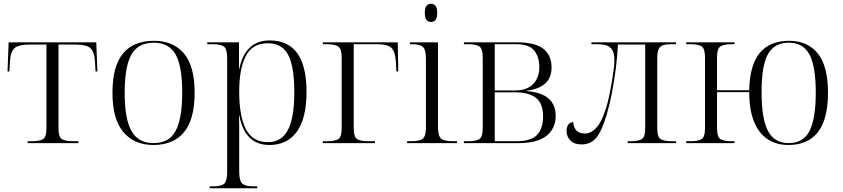

<svg xmlns="http://www.w3.org/2000/svg" viewBox="-20 -761 4483 1021"><path d="M127 0V-10H148Q190 -10 208.5 -21Q227 -32 227 -80V-524H135Q80 -524 58.5 -506Q37 -488 33 -437L30 -381H20L26 -536H492L498 -381H488L485 -436Q481 -488 459.5 -506Q438 -524 384 -524H291V-80Q291 -32 309.5 -21Q328 -10 371 -10H397V0Z M795 10Q694 10 636 -58.5Q578 -127 578 -268Q578 -408 633.5 -476Q689 -544 799 -544Q901 -544 958 -477Q1015 -410 1015 -268Q1015 -127 959 -58.5Q903 10 795 10ZM796 0Q880 0 914.5 -66Q949 -132 949 -268Q949 -410 913.5 -472Q878 -534 798 -534Q715 -534 679 -471Q643 -408 643 -268Q643 -129 679 -64.5Q715 0 796 0Z M1095 240V230H1113Q1158 230 1173 215Q1188 200 1188 153V-450Q1188 -497 1173 -511.5Q1158 -526 1109 -526H1082V-536H1251V-395H1253Q1266 -466 1306.5 -506Q1347 -546 1414 -546Q1610 -546 1610 -273Q1610 -131 1558.5 -60.5Q1507 10 1413 10Q1282 10 1253 -146H1251Q1252 -123 1252 -89Q1252 -55 1252 -16V150Q1252 199 1267.5 214.5Q1283 230 1328 230H1348V240ZM1405 -5Q1476 -5 1510.5 -69Q1545 -133 1545 -271Q1545 -407 1512.5 -469Q1480 -531 1404 -531Q1322 -531 1287 -463Q1252 -395 1252 -274Q1252 -142 1288 -73.5Q1324 -5 1405 -5Z M1697 0V-10H1718Q1760 -10 1778.5 -21Q1797 -32 1797 -80V-455Q1797 -502 1778 -514Q1759 -526 1720 -526H1697V-536H2095L2098 -381H2088L2085 -436Q2081 -489 2060 -507.5Q2039 -526 1986 -526H1861V-80Q1861 -32 1879.5 -21Q1898 -10 1939 -10H1974V0Z M2272 -644Q2258 -644 2248.5 -654.5Q2239 -665 2239 -693Q2239 -720 2248.5 -730.5Q2258 -741 2272 -741Q2286 -741 2295.5 -730.5Q2305 -720 2305 -693Q2305 -665 2295.5 -654.5Q2286 -644 2272 -644ZM2145 0V-10H2165Q2214 -10 2229.5 -24.5Q2245 -39 2245 -86V-448Q2245 -496 2229.5 -511Q2214 -526 2170 -526H2160V-536H2309V-88Q2309 -40 2324.5 -25Q2340 -10 2389 -10H2410V0Z M2447 0V-10H2469Q2510 -10 2528.5 -21Q2547 -32 2547 -80V-455Q2547 -503 2528.5 -514.5Q2510 -526 2470 -526H2447V-536H2727Q2826 -536 2869.5 -501.5Q2913 -467 2913 -402Q2913 -295 2781 -279V-277Q2863 -269 2899 -235.5Q2935 -202 2935 -145Q2935 -78 2886.5 -39Q2838 0 2739 0ZM2718 -280Q2783 -280 2815.5 -314.5Q2848 -349 2848 -403Q2848 -458 2821 -492Q2794 -526 2724 -526H2611V-280ZM2726 -10Q2804 -10 2836 -44Q2868 -78 2868 -142Q2868 -211 2830 -240.5Q2792 -270 2721 -270H2611V-10Z M3073 7Q3033 7 3013 -14Q2993 -35 2993 -63Q2993 -108 3028 -112Q3033 -51 3091 -51Q3126 -51 3156.5 -88Q3187 -125 3212 -218Q3217 -239 3223 -268.5Q3229 -298 3234.5 -330.5Q3240 -363 3243.5 -392Q3247 -421 3247 -440Q3247 -479 3234.5 -497.5Q3222 -516 3201 -521Q3180 -526 3155 -526H3125V-536H3575V-526H3554Q3525 -526 3508 -521.5Q3491 -517 3483 -501Q3475 -485 3475 -451V-80Q3475 -32 3493.5 -21Q3512 -10 3553 -10H3575V0H3318V-10H3331Q3374 -10 3392.5 -21Q3411 -32 3411 -80V-524H3266Q3263 -460 3254 -391.5Q3245 -323 3232.5 -260Q3220 -197 3206 -151Q3180 -63 3150.5 -28Q3121 7 3073 7Z M4173 10Q4073 10 4018.5 -62Q3964 -134 3964 -271H3793V-80Q3793 -32 3811.5 -21Q3830 -10 3872 -10H3886V0H3629V-10H3651Q3692 -10 3710.5 -21Q3729 -32 3729 -80V-455Q3729 -503 3711 -514.5Q3693 -526 3652 -526H3629V-536H3886V-526H3870Q3830 -526 3811.5 -514.5Q3793 -503 3793 -456V-281H3964Q3967 -416 4020.5 -480Q4074 -544 4176 -544Q4274 -544 4328.5 -477Q4383 -410 4383 -268Q4383 -127 4329.5 -58.5Q4276 10 4173 10ZM4174 0Q4253 0 4285.5 -66Q4318 -132 4318 -268Q4318 -410 4284 -472Q4250 -534 4175 -534Q4097 -534 4063 -471.5Q4029 -409 4030 -268Q4030 -129 4064 -64.5Q4098 0 4174 0Z"/></svg>

Font: Noto Serif Display Light
Style: Regular
Weight: 300
Designer: Monotype Design Team
Foundry: Monotype Imaging Inc.
Version: Version 2.009